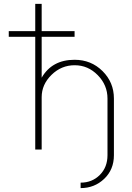

<svg xmlns="http://www.w3.org/2000/svg" viewBox="-20 -768 680 986"><path d="M25 -579V-608H161V-748H194V-608H363V-579H194V-369Q247 -461 363 -461Q448 -461 506.5 -403Q565 -345 565 -262V29Q565 103 515 150.5Q465 198 394 198V170Q453 170 492.5 130.5Q532 91 532 29V-262Q532 -331 482 -382Q432 -433 363.5 -433Q295 -433 244.5 -383.5Q194 -334 194 -269V0H161V-579Z"/></svg>

Font: Poiret One
Style: Regular
Weight: 400
Designer: Denis Masharov
Foundry: Denis Masharov
Version: Version 1.001